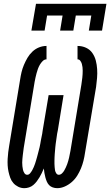

<svg xmlns="http://www.w3.org/2000/svg" viewBox="-20 -975 576 1003"><path d="M279 8Q267 8 255.5 4Q244 0 236.5 -8Q229 -16 224.5 -26.5Q220 -37 217 -48.5Q214 -60 212 -71.5Q210 -83 209 -95Q204 -83 198.5 -71.5Q193 -60 186.5 -49Q180 -38 172 -27.5Q164 -17 154 -8.5Q144 0 131.5 4Q119 8 107 8Q90 8 75 0.5Q60 -7 49.5 -19Q39 -31 33.5 -46.5Q28 -62 24.5 -78Q21 -94 20 -111Q19 -128 20 -145.5Q21 -163 23 -180Q25 -197 28 -214L85 -559Q88 -579 92.5 -598Q97 -617 105 -636Q113 -655 123.5 -673Q134 -691 149.5 -705.5Q165 -720 184 -727.5Q203 -735 223 -735V-665Q212 -665 203 -656Q194 -647 188 -636.5Q182 -626 178 -615Q174 -604 171 -592.5Q168 -581 165.5 -570Q163 -559 161 -548L104 -203Q103 -193 101.5 -183.5Q100 -174 99 -164Q98 -154 97 -144.5Q96 -135 96 -125.5Q96 -116 97 -106.5Q98 -97 100 -88Q102 -79 107.5 -70.5Q113 -62 122 -62Q131 -62 137.5 -70Q144 -78 148.5 -86Q153 -94 156.5 -102.5Q160 -111 163 -119.5Q166 -128 168.5 -137Q171 -146 173.5 -154.5Q176 -163 178 -171.5Q180 -180 182.5 -189Q185 -198 187 -206.5Q189 -215 190.5 -224Q192 -233 193.5 -241.5Q195 -250 197 -259Q199 -268 200.5 -276.5Q202 -285 203 -294L234 -478H312L282 -294Q280 -285 278.5 -276.5Q277 -268 276 -259Q275 -250 273.5 -241.5Q272 -233 271 -224Q270 -215 269 -206Q268 -197 267.5 -188.5Q267 -180 266 -171Q265 -162 265 -153.5Q265 -145 264.5 -136.5Q264 -128 264.5 -119Q265 -110 265.5 -101.5Q266 -93 267.5 -85Q269 -77 274 -69.5Q279 -62 287 -62Q296 -62 303.5 -69Q311 -76 315.5 -84Q320 -92 324 -100.5Q328 -109 331 -117.5Q334 -126 336.5 -134.5Q339 -143 341 -152Q343 -161 344.5 -169.5Q346 -178 348 -187L405 -532Q406 -541 407.5 -550.5Q409 -560 410 -569Q411 -578 411.5 -587.5Q412 -597 412 -606Q412 -615 411 -624Q410 -633 407.5 -641.5Q405 -650 399.5 -657.5Q394 -665 385 -665V-735Q409 -735 429.5 -725.5Q450 -716 462.5 -698Q475 -680 480.5 -658.5Q486 -637 487.5 -614Q489 -591 487 -567.5Q485 -544 482 -521L424 -176Q421 -155 416 -135Q411 -115 403 -95.5Q395 -76 383.5 -57.5Q372 -39 355.5 -24.5Q339 -10 319 -1Q299 8 279 8ZM144 -815 168 -955H536L513 -815H444L457 -894H376L363 -815H294L307 -894H226L213 -815Z"/></svg>

Font: Iosevka Slab
Style: Italic
Weight: 400
Italic angle: -9°
Monospace: yes
Designer: Belleve Invis
Foundry: Belleve Invis
Version: Version 11.1.0; ttfautohint (v1.8.3)